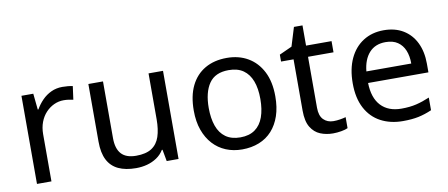

<svg xmlns="http://www.w3.org/2000/svg" viewBox="-62 -899 2685 1150"><g transform="rotate(-10 1280.5 -324.5)"><path d="M335 -546Q350 -546 367.5 -544.5Q385 -543 398 -540L387 -459Q374 -462 358.5 -464Q343 -466 329 -466Q298 -466 270 -453Q242 -440 220 -416.5Q198 -393 185.5 -360Q173 -327 173 -286V0H85V-536H157L167 -438H171Q188 -468 212 -492.5Q236 -517 267 -531.5Q298 -546 335 -546Z M946 -536V0H874L861 -71H857Q840 -43 813 -25Q786 -7 754 1.5Q722 10 687 10Q623 10 579.5 -10.5Q536 -31 514 -74Q492 -117 492 -185V-536H581V-191Q581 -127 610 -95Q639 -63 700 -63Q760 -63 794.5 -85.5Q829 -108 843.5 -151.5Q858 -195 858 -257V-536Z M1582 -269Q1582 -202 1564.5 -150.5Q1547 -99 1514.5 -63Q1482 -27 1435.5 -8.5Q1389 10 1332 10Q1279 10 1234 -8.5Q1189 -27 1156 -63Q1123 -99 1104.5 -150.5Q1086 -202 1086 -269Q1086 -358 1116 -419.5Q1146 -481 1202 -513.5Q1258 -546 1335 -546Q1408 -546 1463.5 -513.5Q1519 -481 1550.5 -419.5Q1582 -358 1582 -269ZM1177 -269Q1177 -206 1193.5 -159.5Q1210 -113 1245 -88Q1280 -63 1334 -63Q1388 -63 1423 -88Q1458 -113 1474.5 -159.5Q1491 -206 1491 -269Q1491 -333 1474 -378Q1457 -423 1422.5 -447.5Q1388 -472 1333 -472Q1251 -472 1214 -418Q1177 -364 1177 -269Z M1900 -62Q1920 -62 1941 -65.5Q1962 -69 1975 -73V-6Q1961 1 1935 5.5Q1909 10 1885 10Q1843 10 1807.5 -4.5Q1772 -19 1750 -55Q1728 -91 1728 -156V-468H1652V-510L1729 -545L1764 -659H1816V-536H1971V-468H1816V-158Q1816 -109 1839.5 -85.5Q1863 -62 1900 -62Z M2289 -546Q2358 -546 2407.5 -516Q2457 -486 2483.5 -431.5Q2510 -377 2510 -304V-251H2143Q2145 -160 2189.5 -112.5Q2234 -65 2314 -65Q2365 -65 2404.5 -74.5Q2444 -84 2486 -102V-25Q2445 -7 2405 1.5Q2365 10 2310 10Q2234 10 2175.5 -21Q2117 -52 2084.5 -113.5Q2052 -175 2052 -264Q2052 -352 2081.5 -415Q2111 -478 2164.5 -512Q2218 -546 2289 -546ZM2288 -474Q2225 -474 2188.5 -433.5Q2152 -393 2145 -321H2418Q2418 -367 2404 -401Q2390 -435 2361.5 -454.5Q2333 -474 2288 -474Z"/></g></svg>

Font: binaryhoriontal115
Style: Book
Weight: 400
Designer: Jelle Bosma - Monotype Design Team
Foundry: Monotype Imaging Inc.
Version: Version 2.003